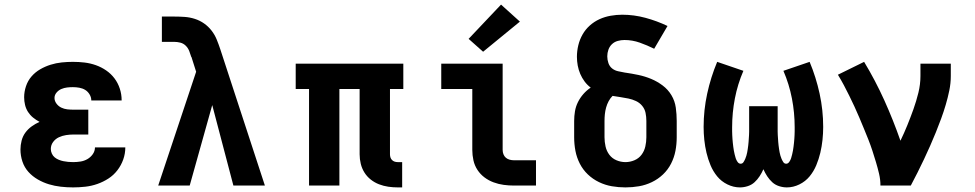

<svg xmlns="http://www.w3.org/2000/svg" viewBox="-20 -807 4240 835"><path d="M298 8Q271 8 244.5 5Q218 2 193 -5.5Q168 -13 144.5 -26.5Q121 -40 103.5 -59.5Q86 -79 77.5 -104.5Q69 -130 69 -157Q69 -176 74 -195.5Q79 -215 90.5 -230.5Q102 -246 118 -257.5Q134 -269 152 -277Q137 -285 124 -295.5Q111 -306 102 -320Q93 -334 89 -350.5Q85 -367 85 -384Q85 -408 93 -432Q101 -456 117 -474.5Q133 -493 154.5 -505.5Q176 -518 200 -525.5Q224 -533 248.5 -535.5Q273 -538 297 -538Q323 -538 348 -535Q373 -532 397 -523.5Q421 -515 442 -500.5Q463 -486 478 -466Q493 -446 501 -421.5Q509 -397 509 -372Q509 -371 509 -371Q509 -371 509 -370H377Q377 -370 377 -370Q377 -370 377 -371Q377 -384 369.5 -396.5Q362 -409 350.5 -416Q339 -423 325 -425.5Q311 -428 297 -428Q284 -428 271.5 -426.5Q259 -425 247 -420Q235 -415 226 -404.5Q217 -394 217 -381Q217 -368 225.5 -356.5Q234 -345 246.5 -339Q259 -333 272.5 -331.5Q286 -330 300 -330H364V-222H300Q284 -222 267.5 -219.5Q251 -217 236 -210Q221 -203 211 -189.5Q201 -176 201 -159Q201 -149 205.5 -139Q210 -129 218 -122.5Q226 -116 236 -112Q246 -108 256 -106Q266 -104 276.5 -103Q287 -102 298 -102Q314 -102 330 -104.5Q346 -107 360 -115Q374 -123 383.5 -136.5Q393 -150 393 -166H525Q525 -139 516 -113.5Q507 -88 490.5 -66.5Q474 -45 451.5 -30.5Q429 -16 403.5 -7Q378 2 351 5Q324 8 298 8Z M668 0 833 -495 813 -558V-559H812Q808 -572 803 -585Q798 -598 788 -608Q778 -618 764.5 -621.5Q751 -625 737 -625H684V-735H737Q760 -735 782.5 -733.5Q805 -732 827 -725Q849 -718 867.5 -705Q886 -692 900 -674Q914 -656 922.5 -635Q931 -614 938 -593L1132 0H995L903 -350L805 0Z M1710 8Q1689 8 1668.5 5Q1648 2 1628.5 -5.5Q1609 -13 1592.5 -26Q1576 -39 1565 -56.5Q1554 -74 1549 -94.5Q1544 -115 1544 -136V-420H1456V0H1324V-420H1266V-530H1734V-420H1676V-136Q1676 -129 1678 -122.5Q1680 -116 1685 -111Q1690 -106 1696.5 -104Q1703 -102 1710 -102H1729V8Z M2215 0Q2193 0 2170.5 -3Q2148 -6 2126.5 -14Q2105 -22 2087 -35.5Q2069 -49 2056.5 -68Q2044 -87 2039 -109.5Q2034 -132 2034 -155V-420H1899V-530H2166V-155Q2166 -145 2169.5 -136Q2173 -127 2180 -121Q2187 -115 2196.5 -112.5Q2206 -110 2215 -110H2311V0ZM2081 -582 2018 -638 2159 -787 2241 -713Z M2700 8Q2670 8 2641 3Q2612 -2 2585 -15Q2558 -28 2536.5 -48.5Q2515 -69 2501.5 -95.5Q2488 -122 2482.5 -151Q2477 -180 2477 -210V-281Q2477 -302 2480.5 -323Q2484 -344 2493.5 -363Q2503 -382 2517 -398Q2531 -414 2549 -426Q2534 -437 2522.5 -452.5Q2511 -468 2503.5 -485.5Q2496 -503 2492.5 -522Q2489 -541 2489 -560Q2489 -585 2495 -610Q2501 -635 2513.5 -657Q2526 -679 2545 -696Q2564 -713 2587 -723.5Q2610 -734 2635.5 -738.5Q2661 -743 2686 -743Q2737 -743 2787 -729.5Q2837 -716 2883 -694L2825 -595Q2795 -610 2762.5 -621.5Q2730 -633 2696 -633Q2696 -633 2696 -633Q2696 -633 2696 -633Q2681 -633 2666.5 -629Q2652 -625 2641.5 -615Q2631 -605 2626 -591Q2621 -577 2621 -562Q2621 -547 2626 -532.5Q2631 -518 2642.5 -509Q2654 -500 2669 -497Q2684 -494 2699 -491H2700Q2728 -487 2756.5 -481Q2785 -475 2811.5 -464Q2838 -453 2861.5 -435.5Q2885 -418 2900 -393Q2915 -368 2919 -339Q2923 -310 2923 -281V-210Q2923 -180 2917.5 -151Q2912 -122 2898.5 -95.5Q2885 -69 2863.5 -48.5Q2842 -28 2815 -15Q2788 -2 2759 3Q2730 8 2700 8ZM2700 -102Q2720 -102 2739 -110Q2758 -118 2770 -134Q2782 -150 2786.5 -170Q2791 -190 2791 -210V-281Q2791 -299 2787.5 -316Q2784 -333 2773 -346.5Q2762 -360 2746 -367.5Q2730 -375 2713 -378.5Q2696 -382 2679 -384.5Q2662 -387 2644 -390Q2634 -380 2627 -367Q2620 -354 2616 -339.5Q2612 -325 2610.5 -310.5Q2609 -296 2609 -281V-210Q2609 -190 2613.5 -170Q2618 -150 2630 -134Q2642 -118 2661 -110Q2680 -102 2700 -102Z M3198 8Q3170 8 3143.5 -5Q3117 -18 3099 -40Q3081 -62 3070 -88.5Q3059 -115 3052.5 -142.5Q3046 -170 3043 -198.5Q3040 -227 3040 -255Q3040 -328 3055.5 -399.5Q3071 -471 3099 -538L3213 -499Q3188 -441 3176 -379Q3164 -317 3164 -254Q3164 -245 3164 -236.5Q3164 -228 3164.5 -219.5Q3165 -211 3165.5 -202.5Q3166 -194 3167 -185.5Q3168 -177 3169 -168.5Q3170 -160 3171.5 -152Q3173 -144 3175 -135.5Q3177 -127 3179.5 -119Q3182 -111 3187.5 -103Q3193 -95 3201 -95Q3209 -95 3213.5 -102Q3218 -109 3221 -116Q3224 -123 3226 -130Q3228 -137 3229.5 -144.5Q3231 -152 3232 -159.5Q3233 -167 3234 -174.5Q3235 -182 3235.5 -189.5Q3236 -197 3236.5 -204.5Q3237 -212 3237.5 -219.5Q3238 -227 3238 -234.5Q3238 -242 3238 -249.5Q3238 -257 3238 -265V-345H3362V-265Q3362 -257 3362 -249.5Q3362 -242 3362 -234.5Q3362 -227 3362.5 -219.5Q3363 -212 3363.5 -204.5Q3364 -197 3364.5 -189.5Q3365 -182 3366 -174.5Q3367 -167 3368 -159.5Q3369 -152 3370.5 -144.5Q3372 -137 3374 -130Q3376 -123 3379 -116Q3382 -109 3386.5 -102Q3391 -95 3399 -95Q3407 -95 3412.5 -103Q3418 -111 3420.5 -119Q3423 -127 3425 -135.5Q3427 -144 3428.5 -152Q3430 -160 3431 -168.5Q3432 -177 3433 -185.5Q3434 -194 3434.5 -202.5Q3435 -211 3435.5 -219.5Q3436 -228 3436 -236.5Q3436 -245 3436 -254Q3436 -317 3424 -379Q3412 -441 3387 -499L3501 -538Q3529 -471 3544.5 -399.5Q3560 -328 3560 -255Q3560 -227 3557 -198.5Q3554 -170 3547.5 -142.5Q3541 -115 3530 -88.5Q3519 -62 3501 -40Q3483 -18 3456.5 -5Q3430 8 3402 8Q3385 8 3368 2.5Q3351 -3 3338.5 -14.5Q3326 -26 3316.5 -40.5Q3307 -55 3300 -71Q3293 -55 3283.5 -40.5Q3274 -26 3261.5 -14.5Q3249 -3 3232 2.5Q3215 8 3198 8Z M3809 0Q3809 -26 3803 -51.5Q3797 -77 3789.5 -102Q3782 -127 3774 -151.5Q3766 -176 3756.5 -200Q3747 -224 3737 -248Q3727 -272 3717 -296Q3707 -320 3696 -343.5Q3685 -367 3673.5 -390.5Q3662 -414 3650 -436.5Q3638 -459 3624 -482L3738 -538Q3787 -457 3826 -370.5Q3865 -284 3896 -195Q3912 -228 3926 -262.5Q3940 -297 3952.5 -332Q3965 -367 3974 -403.5Q3983 -440 3983 -477V-530H4115V-477Q4115 -445 4108.5 -413.5Q4102 -382 4093 -351.5Q4084 -321 4073 -291Q4062 -261 4050 -231.5Q4038 -202 4025 -172.5Q4012 -143 3998.5 -114.5Q3985 -86 3970.5 -57Q3956 -28 3941 0Z"/></svg>

Font: Iosevka Slab XBdEx
Style: Regular
Weight: 800
Width: 7
Monospace: yes
Designer: Belleve Invis
Foundry: Belleve Invis
Version: Version 11.1.0; ttfautohint (v1.8.3)